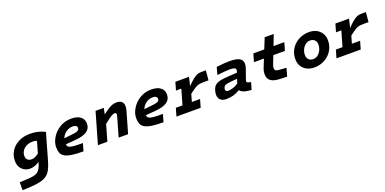

<svg xmlns="http://www.w3.org/2000/svg" viewBox="-14 -1585 5549 2769"><g transform="rotate(-20 2760.5 -200.5)"><path d="M345 -50 459 -451 588 -437H599L483 -30Q462 43 436.5 91.5Q411 140 371.5 169.5Q332 199 271 213.5Q210 228 119 233L-5 239V117L125 111Q181 108 217.5 99.5Q254 91 277.5 72.5Q301 54 316.5 24.5Q332 -5 345 -50ZM473 -338Q452 -354 425 -362.5Q398 -371 369 -371Q326 -371 292 -358Q258 -345 234.5 -323.5Q211 -302 199 -274.5Q187 -247 187 -217Q187 -177 210 -156Q233 -135 273 -135Q287 -135 301.5 -139Q316 -143 333.5 -151.5Q351 -160 371 -174Q391 -188 415 -208L387 -96Q337 -53 292.5 -34.5Q248 -16 203 -16Q162 -16 123.5 -35.5Q85 -55 60 -95Q35 -135 35 -196Q35 -279 77 -345.5Q119 -412 195.5 -451Q272 -490 375 -490Q493 -490 599 -437Z M986 -379Q951 -379 918.5 -365Q886 -351 860.5 -326Q835 -301 820 -268Q805 -235 805 -197Q805 -167 812.5 -148Q820 -129 844 -119.5Q868 -110 916 -106.5Q964 -103 1045 -103L1012 13Q902 13 833 2Q764 -9 726.5 -31.5Q689 -54 675 -90Q661 -126 661 -175Q661 -231 686.5 -287Q712 -343 758 -389.5Q804 -436 866.5 -464Q929 -492 1004 -492Q1098 -492 1147 -453Q1196 -414 1196 -348Q1196 -312 1183 -284Q1170 -256 1141.5 -235Q1113 -214 1068 -200.5Q1023 -187 960 -182L753 -165L781 -255L960 -275Q996 -279 1016.5 -286.5Q1037 -294 1045.5 -306Q1054 -318 1054 -333Q1054 -354 1036.5 -366.5Q1019 -379 986 -379Z M1501 -477 1473 -333H1478L1383 0H1238L1375 -477ZM1434 -232 1457 -364Q1506 -402 1541.5 -426.5Q1577 -451 1603.5 -464.5Q1630 -478 1652.5 -483Q1675 -488 1699 -488Q1752 -488 1778.5 -463Q1805 -438 1805 -391Q1805 -377 1802.5 -361Q1800 -345 1795 -327L1701 0H1556L1642 -300Q1644 -307 1645 -313.5Q1646 -320 1646 -324Q1646 -338 1639.5 -344.5Q1633 -351 1620 -351Q1610 -351 1598 -347Q1586 -343 1566.5 -331.5Q1547 -320 1515.5 -296Q1484 -272 1434 -232Z M2214 -379Q2179 -379 2146.5 -365Q2114 -351 2088.5 -326Q2063 -301 2048 -268Q2033 -235 2033 -197Q2033 -167 2040.5 -148Q2048 -129 2072 -119.5Q2096 -110 2144 -106.5Q2192 -103 2273 -103L2240 13Q2130 13 2061 2Q1992 -9 1954.5 -31.5Q1917 -54 1903 -90Q1889 -126 1889 -175Q1889 -231 1914.5 -287Q1940 -343 1986 -389.5Q2032 -436 2094.5 -464Q2157 -492 2232 -492Q2326 -492 2375 -453Q2424 -414 2424 -348Q2424 -312 2411 -284Q2398 -256 2369.5 -235Q2341 -214 2296 -200.5Q2251 -187 2188 -182L1981 -165L2009 -255L2188 -275Q2224 -279 2244.5 -286.5Q2265 -294 2273.5 -306Q2282 -318 2282 -333Q2282 -354 2264.5 -366.5Q2247 -379 2214 -379Z M2809 -477 2777 -339H2786L2689 0H2545L2682 -477ZM2714 -203 2775 -342Q2821 -389 2853 -416.5Q2885 -444 2909.5 -458.5Q2934 -473 2957 -477.5Q2980 -482 3007 -482H3070L3056 -333H2976Q2947 -333 2925.5 -330Q2904 -327 2884.5 -319.5Q2865 -312 2842 -297.5Q2819 -283 2788.5 -260Q2758 -237 2714 -203ZM2600 -477H2763L2728 -355H2565ZM2478 -122H2850L2815 0H2443Z M3270 -94Q3292 -94 3322 -100.5Q3352 -107 3383.5 -121Q3415 -135 3439 -156L3421 -49H3415Q3367 -19 3317.5 -5Q3268 9 3206 9Q3148 9 3117.5 -21Q3087 -51 3087 -99Q3087 -133 3099 -171.5Q3111 -210 3133 -232Q3150 -249 3174.5 -260Q3199 -271 3240.5 -278Q3282 -285 3349 -289L3496 -298L3466 -215L3366 -206Q3328 -203 3305.5 -199Q3283 -195 3271.5 -190.5Q3260 -186 3253 -179Q3242 -168 3237.5 -155.5Q3233 -143 3233 -127Q3233 -112 3243.5 -103Q3254 -94 3270 -94ZM3574 -180Q3567 -161 3564.5 -150.5Q3562 -140 3562 -133Q3562 -121 3570 -115.5Q3578 -110 3594 -107L3625 -101L3593 9L3549 5Q3498 0 3466.5 -14Q3435 -28 3421 -49V-123L3477 -290Q3485 -313 3487 -321.5Q3489 -330 3489 -338Q3489 -358 3468 -367.5Q3447 -377 3395 -377Q3370 -377 3321.5 -373.5Q3273 -370 3203 -361L3234 -475Q3308 -484 3357.5 -487Q3407 -490 3435 -490Q3535 -490 3584 -463.5Q3633 -437 3633 -380Q3633 -364 3629.5 -345Q3626 -326 3618 -304Z M4018 -250Q4008 -226 4003 -208Q3998 -190 3998 -177Q3998 -155 4011 -142.5Q4024 -130 4058 -128L4175 -119L4140 5L4032 1Q3960 -2 3919.5 -20.5Q3879 -39 3862.5 -69.5Q3846 -100 3846 -137Q3846 -157 3850 -181Q3854 -205 3874 -254L3915 -355H3762L3797 -477H3964L4030 -640H4169L4106 -477H4272L4237 -355H4059Z M4654 -492Q4718 -492 4767 -467Q4816 -442 4844.5 -395.5Q4873 -349 4873 -286Q4873 -220 4848 -165Q4823 -110 4779.5 -69.5Q4736 -29 4678.5 -7Q4621 15 4556 15Q4493 15 4443.5 -10Q4394 -35 4365.5 -81.5Q4337 -128 4337 -191Q4337 -257 4362 -312Q4387 -367 4430.5 -407.5Q4474 -448 4531.5 -470Q4589 -492 4654 -492ZM4582 -104Q4613 -104 4638.5 -118.5Q4664 -133 4683 -158Q4702 -183 4712.5 -213.5Q4723 -244 4723 -277Q4723 -306 4711.5 -327.5Q4700 -349 4678.5 -361Q4657 -373 4628 -373Q4597 -373 4571.5 -358.5Q4546 -344 4527 -319Q4508 -294 4497.5 -263.5Q4487 -233 4487 -200Q4487 -171 4498.5 -149.5Q4510 -128 4531.5 -116Q4553 -104 4582 -104Z M5265 -477 5233 -339H5242L5145 0H5001L5138 -477ZM5170 -203 5231 -342Q5277 -389 5309 -416.5Q5341 -444 5365.5 -458.5Q5390 -473 5413 -477.5Q5436 -482 5463 -482H5526L5512 -333H5432Q5403 -333 5381.5 -330Q5360 -327 5340.5 -319.5Q5321 -312 5298 -297.5Q5275 -283 5244.5 -260Q5214 -237 5170 -203ZM5056 -477H5219L5184 -355H5021ZM4934 -122H5306L5271 0H4899Z"/></g></svg>

Font: Intel One Mono Light
Style: Italic
Weight: 300
Italic angle: -16°
Monospace: yes
Designer: Fred Shallcrass
Foundry: Frere-Jones Type LLC
Version: Version 1.004